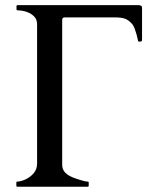

<svg xmlns="http://www.w3.org/2000/svg" viewBox="-20 -708 593 728"><path d="M215.8 -84.5Q215.8 -71.3 220.9 -62.3Q226.1 -53.2 235.1 -46.6Q244.1 -40 256.3 -35.2Q268.6 -30.3 283.2 -25.9Q290.5 -23.4 298.8 -21.5Q307.1 -19.5 312.5 -19.5Q315.4 -19.5 315.9 -17.8Q316.4 -16.1 316.4 -15.6V-3.9Q316.4 -2.9 315.7 -1.5Q314.9 0 312.5 0H45.9Q43.5 0 42.7 -1.5Q42 -2.9 42 -3.9V-15.6Q42 -16.6 42.5 -18.1Q43 -19.5 45.9 -19.5Q51.3 -19.5 59.8 -21.7Q68.4 -23.9 72.8 -25.9Q93.8 -35.2 107.2 -50.5Q120.6 -65.9 120.6 -87.9V-615.2Q120.6 -633.8 110.4 -644.5Q100.1 -655.3 87.2 -660.6Q74.2 -666 62.7 -667.5Q51.3 -668.9 48.3 -668.9H46.4Q43.9 -668.9 43.2 -670.4Q42.5 -671.9 42.5 -672.9V-684.6Q42.5 -685.5 43.2 -687Q43.9 -688.5 46.4 -688.5H506.8Q512.7 -687.5 515.6 -685.8Q518.6 -684.1 518.6 -677.2V-559.1Q518.6 -553.2 516.8 -551.8Q515.1 -550.3 510.7 -550.3H504.9Q503.9 -550.8 502.2 -558.8Q500.5 -566.9 497.6 -577.9Q494.6 -588.9 490.5 -599.9Q486.3 -610.8 481 -617.2Q474.1 -624.5 467.8 -629.4Q461.4 -634.3 453.6 -637.2Q445.8 -640.1 435.5 -641.1Q425.3 -642.1 410.6 -642.1H225.6Q215.8 -642.1 215.8 -632.3Z"/></svg>

Font: Kurinto Book Core
Style: Regular
Weight: 400
Designer: Kurinto was developed by Clint Goss from a range of fonts that are compatible with the SIL Open Font License Version 1.1
Foundry: Clinton F. Goss
Version: Version 2.196; July 25, 2020